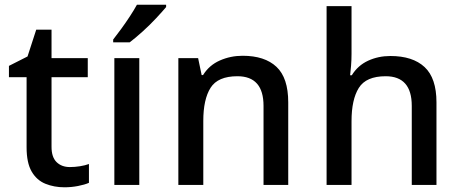

<svg xmlns="http://www.w3.org/2000/svg" viewBox="-20 -786 1955 816"><path d="M277 -76Q298 -76 320 -79.5Q342 -83 358 -89V-9Q340 -1 311.5 4.5Q283 10 254 10Q210 10 173 -5Q136 -20 114.5 -57Q93 -94 93 -160V-458H18V-506L97 -546L134 -660H199V-539H353V-458H199V-162Q199 -118 220.5 -97Q242 -76 277 -76Z M572 0H466V-539H572ZM686 -756Q671 -738 644 -709Q617 -680 586 -652Q555 -624 531 -606H461V-618Q476 -637 495 -663Q514 -689 532 -716.5Q550 -744 562 -766H686Z M1011 -549Q1105 -549 1155 -502Q1205 -455 1205 -351V0H1100V-336Q1100 -462 989 -462Q906 -462 875 -413Q844 -364 844 -272V0H738V-539H822L837 -467H843Q869 -509 914.5 -529Q960 -549 1011 -549Z M1474 -557Q1474 -531 1472 -506.5Q1470 -482 1468 -466H1475Q1501 -508 1544.5 -528Q1588 -548 1639 -548Q1734 -548 1784.5 -501Q1835 -454 1835 -351V0H1730V-336Q1730 -462 1619 -462Q1536 -462 1505 -412.5Q1474 -363 1474 -271V0H1368V-760H1474Z"/></svg>

Font: Noto Sans Telugu Medium
Style: Regular
Weight: 500
Designer: Jelle Bosma - Monotype Design Team
Foundry: Monotype Imaging Inc.
Version: Version 2.005; ttfautohint (v1.8.4.7-5d5b)